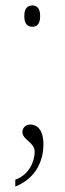

<svg xmlns="http://www.w3.org/2000/svg" viewBox="-20 -529 237 703"><path d="M99 -431C114 -431 127 -440 127 -470C127 -500 114 -509 99 -509C82 -509 69 -500 69 -470C69 -440 82 -431 99 -431ZM36 129V154C110 125 139 61 139 0C139 -55 115 -73 91 -73C74 -73 62 -61 62 -46C62 -16 107 -9 107 27C107 61 87 111 36 129Z"/></svg>

Font: Noto Serif Hebrew Condensed Thin
Style: Regular
Weight: 100
Width: 3
Designer: Monotype Design Team
Foundry: Monotype Imaging Inc.
Version: Version 2.004